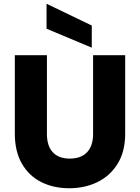

<svg xmlns="http://www.w3.org/2000/svg" viewBox="-20 -996 745 1023"><path d="M230 -702V-282Q230 -219 261 -185Q292 -151 352 -151Q412 -151 444 -185Q476 -219 476 -282V-702H647V-283Q647 -189 607 -124Q567 -59 499.5 -26Q432 7 349 7Q266 7 200.5 -25.5Q135 -58 97 -123.5Q59 -189 59 -283V-702ZM469 -860V-742L228 -843V-976Z"/></svg>

Font: IBM-Poppins
Style: Poppins-Bold
Weight: 700
Designer: Mike Abbink, Paul van der Laan, Pieter van Rosmalen, Ben Mitchell, Mark Frömberg
Foundry: Bold Monday
Version: Version 1.1